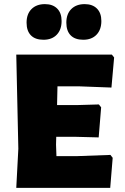

<svg xmlns="http://www.w3.org/2000/svg" viewBox="-20 -912 605 932"><path d="M198 -892Q236 -892 257.5 -870.5Q279 -849 279 -810Q279 -768 255.5 -743.5Q232 -719 191 -719Q151 -719 130 -740.5Q109 -762 109 -802Q109 -844 133 -868Q157 -892 198 -892ZM391 -892Q429 -892 450.5 -870.5Q472 -849 472 -810Q472 -768 448.5 -743.5Q425 -719 384 -719Q344 -719 323 -740.5Q302 -762 302 -802Q302 -844 326 -868Q350 -892 391 -892ZM516 -160 527 -146 515 0H59L69 -190L59 -647H523L534 -633L521 -487L362 -493H259L257 -402H356L460 -405L471 -391L459 -245L343 -248H253L252 -210L254 -154H350Z"/></svg>

Font: Alegreya Sans SC Black
Style: Regular
Weight: 900
Designer: Juan Pablo del Peral
Foundry: Huerta Tipografica
Version: Version 2.007